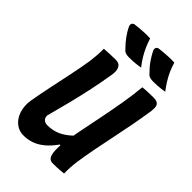

<svg xmlns="http://www.w3.org/2000/svg" viewBox="-277 -1043 1155 1155"><g transform="rotate(45 300.5 -466.0)"><path d="M286 -941Q296 -910 308 -883Q320 -856 335.5 -830.5Q351 -805 372 -778Q354 -775 340 -773.5Q326 -772 311.5 -771Q297 -770 278 -770Q262 -770 252.5 -772.5Q243 -775 235 -781Q217 -799 204 -814Q191 -829 181 -842.5Q171 -856 162 -871Q153 -886 144 -905Q141 -915 144.5 -922.5Q148 -930 158 -934Q180 -937 198.5 -938.5Q217 -940 238 -941Q259 -942 286 -941ZM492 -941Q501 -910 513 -883Q525 -856 541 -830.5Q557 -805 577 -778Q560 -775 545.5 -773.5Q531 -772 516.5 -771Q502 -770 483 -770Q468 -770 458 -772.5Q448 -775 440 -781Q422 -799 409 -814Q396 -829 386.5 -842.5Q377 -856 368 -871Q359 -886 350 -905Q347 -915 350 -922.5Q353 -930 363 -934Q385 -937 404 -938.5Q423 -940 444 -941Q465 -942 492 -941ZM495 0Q480 2 464.5 3Q449 4 434.5 4.5Q420 5 405 5Q395 5 387 2.5Q379 0 373 -7.5Q367 -15 363 -29Q359 -43 358.5 -65.5Q358 -88 360 -121Q371 -191 385.5 -262.5Q400 -334 414.5 -407Q429 -480 441.5 -553Q454 -626 461 -700Q478 -702 493 -702.5Q508 -703 523 -703.5Q538 -704 554 -704Q573 -704 584.5 -697.5Q596 -691 599.5 -677Q603 -663 600 -638Q590 -571 577.5 -504.5Q565 -438 551 -372Q537 -306 524 -239Q511 -172 501 -106Q497 -77 495.5 -50.5Q494 -24 495 0ZM161 11Q129 11 104.5 -4Q80 -19 64.5 -44Q49 -69 43.5 -101Q38 -133 43 -166Q55 -236 70 -307Q85 -378 100 -449Q115 -520 126 -589Q130 -622 132 -648.5Q134 -675 133 -700Q159 -702 183 -703Q207 -704 231 -704Q252 -704 263.5 -694Q275 -684 278.5 -665Q282 -646 277 -619Q265 -545 250 -474.5Q235 -404 216.5 -330Q198 -256 176 -175Q176 -155 187.5 -144.5Q199 -134 219 -134Q251 -134 282 -143.5Q313 -153 347 -178.5Q381 -204 422 -253L392 -105H353Q325 -65 294 -39Q263 -13 230 -1Q197 11 161 11Z"/></g></svg>

Font: Rec Mono Semicasual
Style: Bold Italic
Weight: 700
Italic angle: -10°
Version: Version 1.085; ttfautohint (v1.8.4.7-5d5b)